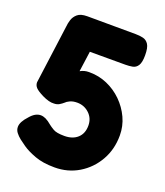

<svg xmlns="http://www.w3.org/2000/svg" viewBox="-132 -782 766 892"><g transform="rotate(20 250.5 -336.0)"><path d="M242 20Q184 20 144 5Q104 -10 80.5 -26.5Q57 -43 51 -48Q37 -59 27.5 -71.5Q18 -84 18 -99Q18 -124 48 -156Q73 -186 100 -186Q112 -186 125 -180Q138 -174 157 -158Q163 -153 179.5 -143Q196 -133 235 -133Q276 -133 300 -155Q324 -177 324 -216Q324 -252 299 -275.5Q274 -299 239 -299Q218 -299 203.5 -292Q189 -285 184 -279Q175 -271 164 -264.5Q153 -258 138 -258Q115 -256 80 -273Q52 -287 41.5 -298Q31 -309 31 -324L70 -615Q71 -629 76.5 -647Q82 -665 97.5 -678.5Q113 -692 146 -692L385 -691Q405 -691 422 -687Q439 -683 449.5 -667Q460 -651 460 -613Q460 -578 450 -562.5Q440 -547 423.5 -544Q407 -541 389 -541H213L199 -440Q219 -451 240 -451H246Q291 -451 332.5 -433Q374 -415 406.5 -383Q439 -351 458 -310Q477 -269 477 -223Q477 -154 445.5 -99Q414 -44 361 -12Q308 20 242 20Z"/></g></svg>

Font: Fredoka SemiBold
Style: Regular
Weight: 600
Designer: Ben Nathan
Foundry: Milena B. Brandão, Ben Nathan
Version: Version 2.001